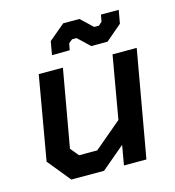

<svg xmlns="http://www.w3.org/2000/svg" viewBox="-104 -779 791 867"><g transform="rotate(-15 291.5 -345.5)"><path d="M36 -107 104 -498H217L153 -136L185 -97H270L398 -205L449 -498H562L474 0H369L385 -92L276 0H123ZM311 -611H290L273 -597L267 -566L184 -565L195 -628L270 -691H346L401 -639H423L439 -653L445 -685H528L517 -623L442 -559H366Z"/></g></svg>

Font: Chakra Petch SemiBold
Style: Italic
Weight: 600
Italic angle: -10°
Designer: Katatrad Aksorn Co.,Ltd.
Foundry: Cadson Demak Co.,Ltd.
Version: Version 1.000; ttfautohint (v1.6)